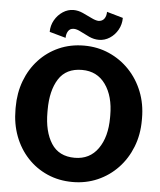

<svg xmlns="http://www.w3.org/2000/svg" viewBox="-60 -964 856 1026"><g transform="rotate(5 367.5 -451.0)"><path d="M367.7 10.3Q293.9 10.3 232.2 -16.8Q170.4 -43.9 125 -92.8Q79.6 -141.6 54.9 -207.3Q30.3 -272.9 30.3 -350.1V-361.3Q30.3 -438 54.9 -503.4Q79.6 -568.8 124.8 -617.7Q169.9 -666.5 231.4 -693.8Q293 -721.2 366.7 -721.2Q439 -721.2 501 -693.8Q563 -666.5 609.6 -617.7Q656.2 -568.8 682.1 -503.4Q708 -438 708 -361.3V-350.1Q708 -272.9 682.1 -207.3Q656.2 -141.6 609.9 -92.8Q563.5 -43.9 501.5 -16.8Q439.5 10.3 367.7 10.3ZM367.7 -119.6Q448.2 -119.6 492.9 -182.9Q537.6 -246.1 537.6 -350.1V-362.3Q537.6 -464.4 492.7 -527.6Q447.8 -590.8 366.7 -590.8Q281.2 -590.8 241.5 -528.3Q201.7 -465.8 201.7 -362.3V-350.1Q201.7 -245.6 242.2 -182.6Q282.7 -119.6 367.7 -119.6ZM263.7 -753.9 176.3 -778.3Q176.3 -812.5 192.9 -841.6Q209.5 -870.6 236.3 -888.2Q263.2 -905.8 293.5 -905.8Q318.4 -905.8 344 -894.3Q369.6 -882.8 392.6 -871.3Q415.5 -859.9 431.6 -859.4Q451.7 -860.4 461.9 -874.8Q472.2 -889.2 472.2 -911.6L559.1 -886.7Q559.1 -851.6 542.7 -822.5Q526.4 -793.5 499.5 -776.1Q472.7 -758.8 441.4 -758.8Q415 -758.8 389.4 -770.5Q363.8 -782.2 341.8 -793.9Q319.8 -805.7 303.2 -805.7Q283.2 -805.7 273.4 -790.3Q263.7 -774.9 263.7 -753.9Z"/></g></svg>

Font: Roboto Slab Black
Style: Regular
Weight: 900
Designer: Google
Version: Version 2.000; ttfautohint (v1.8.1.43-b0c9)